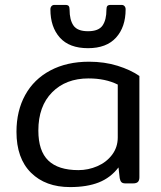

<svg xmlns="http://www.w3.org/2000/svg" viewBox="-20 -746 654 781"><path d="M185 -708Q185 -716 189.5 -721Q194 -726 201 -726H246Q256 -726 259.5 -721.5Q263 -717 263 -707Q263 -665 279 -642Q295 -619 338 -619Q381 -619 397 -642Q413 -665 413 -707Q413 -717 416.5 -721.5Q420 -726 430 -726H475Q482 -726 486.5 -721Q491 -716 491 -708Q491 -636 452 -593Q413 -550 338 -550Q262 -550 223.5 -593Q185 -636 185 -708ZM47 -210Q47 -295 82.5 -359.5Q118 -424 185 -459.5Q252 -495 342 -495Q405 -495 458 -478.5Q511 -462 547 -437V-25Q547 -12 541 -6Q535 0 521 0H490Q479 0 474 -5Q469 -10 467 -21L462 -65Q430 -23 382 -4Q334 15 265 15Q165 15 106 -43.5Q47 -102 47 -210ZM459 -187V-402Q409 -427 340 -427Q248 -427 192 -370.5Q136 -314 136 -215Q136 -132 176.5 -93Q217 -54 299 -54Q339 -54 376 -70Q413 -86 436 -116.5Q459 -147 459 -187Z"/></svg>

Font: Mitr Light
Style: Regular
Weight: 300
Designer: Thanarat Vachiruckul
Foundry: Cadson Demak
Version: Version 1.003